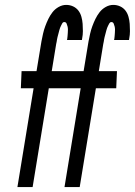

<svg xmlns="http://www.w3.org/2000/svg" viewBox="-20 -763 550 783"><path d="M51 0 117 -403H65L68 -473H129L149 -594Q152 -610 155.5 -625.5Q159 -641 164.5 -656Q170 -671 177 -685.5Q184 -700 194 -713Q204 -726 219 -734.5Q234 -743 250 -743Q265 -743 278 -737Q291 -731 299.5 -720Q308 -709 312 -694.5Q316 -680 317 -665.5Q318 -651 318 -636Q318 -621 315 -606L314 -600H253L254 -603Q255 -609 255.5 -616Q256 -623 256.5 -629.5Q257 -636 257 -642.5Q257 -649 255.5 -655Q254 -661 251.5 -667Q249 -673 242 -673Q237 -673 234 -668Q231 -663 229 -658.5Q227 -654 225 -649.5Q223 -645 222 -640Q221 -635 219.5 -630.5Q218 -626 217 -621Q216 -616 214.5 -611.5Q213 -607 212.5 -602Q212 -597 211 -592.5Q210 -588 209 -583L191 -473H265L262 -403H179L113 0ZM243 0 309 -403H257L260 -473H321L341 -594Q344 -610 347.5 -625.5Q351 -641 356.5 -656Q362 -671 369 -685.5Q376 -700 386 -713Q396 -726 411 -734.5Q426 -743 442 -743Q457 -743 470 -737Q483 -731 491.5 -720Q500 -709 504 -694.5Q508 -680 509 -665.5Q510 -651 510 -636Q510 -621 507 -606L506 -600H445L446 -603Q447 -609 447.5 -616Q448 -623 448.5 -629.5Q449 -636 449 -642.5Q449 -649 447.5 -655Q446 -661 443.5 -667Q441 -673 434 -673Q429 -673 426 -668Q423 -663 421 -658.5Q419 -654 417 -649.5Q415 -645 414 -640Q413 -635 411.5 -630.5Q410 -626 409 -621Q408 -616 406.5 -611.5Q405 -607 404.5 -602Q404 -597 403 -592.5Q402 -588 401 -583L383 -473H457L454 -403H371L305 0Z"/></svg>

Font: Iosevka Oblique
Style: Regular
Weight: 400
Italic angle: -9°
Monospace: yes
Designer: Belleve Invis
Foundry: Belleve Invis
Version: Version 32.5.0; ttfautohint (v1.8.4)